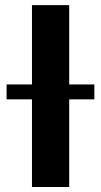

<svg xmlns="http://www.w3.org/2000/svg" viewBox="-20 -748 405 768"><path d="M256.8 -727.5V0H107.9V-727.5ZM6.3 -350.6V-410.2H357.4V-350.6Z"/></svg>

Font: Inter-Bold
Style: Bold
Weight: 700
Designer: Rasmus Andersson
Foundry: rsms
Version: Version 4.000;git-a52131595